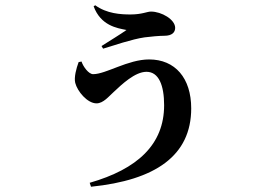

<svg xmlns="http://www.w3.org/2000/svg" viewBox="-20 -629 1040 730"><path d="M279 -393C270 -369 261 -335 266 -314C274 -282 312 -236 347 -236C373 -236 394 -263 412 -279C443 -308 493 -356 537 -356C584 -356 604 -304 604 -229C604 -79 502 14 321 66L326 81C571 56 707 -37 707 -217C707 -332 646 -403 547 -403C466 -403 383 -347 334 -347C317 -347 296 -376 290 -395ZM461 -515C440 -500 396 -473 366 -454L372 -444C409 -455 481 -480 530 -487C552 -490 587 -493 605 -493C634 -493 646 -506 646 -523C646 -555 594 -585 554 -585C539 -585 520 -574 476 -574C439 -574 386 -577 342 -609L336 -605C363 -532 424 -522 461 -515Z"/></svg>

Font: Noto Serif CJK JP
Style: Bold
Weight: 700
Designer: Ryoko NISHIZUKA 西塚涼子 (kana & ideographs); Frank Grießhammer (Latin, Greek & Cyrillic); Wenlong ZHANG 张文龙 (bopomofo); San
Foundry: Adobe Systems Incorporated
Version: Version 1.000;PS 1;hotconv 16.6.53;makeotf.lib2.5.65590